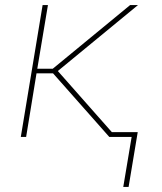

<svg xmlns="http://www.w3.org/2000/svg" viewBox="-20 -540 640 757"><path d="M487 197H466L499 0H411L189 -251H124L83 0H62L148 -520H169L127 -269H188L493 -520H524L208 -260L421 -19H523Z"/></svg>

Font: Iosevka Aile Thin
Style: Italic
Weight: 100
Italic angle: -9°
Designer: Belleve Invis
Foundry: Belleve Invis
Version: Version 31.1.0; ttfautohint (v1.8.4)